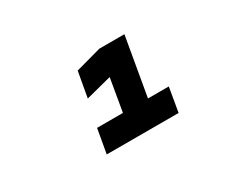

<svg xmlns="http://www.w3.org/2000/svg" viewBox="-64 -847 713 609"><g transform="rotate(-30 293.0 -542.0)"><path d="M184.6 -391.1 200.2 -479.5H294.9L315.4 -599.1L221.2 -574.7L237.8 -667.5L332 -693.4H423.8L386.7 -479.5H462.9L447.8 -391.1Z"/></g></svg>

Font: Cascadia Mono NF SemiBold
Style: Italic
Weight: 600
Italic angle: -10°
Monospace: yes
Designer: Aaron Bell
Foundry: Saja Typeworks
Version: Version 2404.023; ttfautohint (v1.8.4)